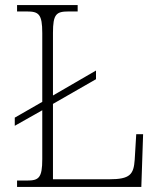

<svg xmlns="http://www.w3.org/2000/svg" viewBox="-20 -734 631 754"><path d="M47 0H535L542 -207H515L509 -107C505 -49 491 -30 409 -30H188V-326L357 -423V-457L188 -359V-605C188 -679 201 -689 250 -689H285V-714H47V-689H85C132 -689 146 -679 146 -604V-334L38 -272V-240L146 -301V-109C146 -35 132 -25 86 -25H47Z"/></svg>

Font: Noto Serif Sinhala ExtraLight
Style: Regular
Weight: 200
Designer: Jelle Bosma - Monotype Design Team
Foundry: Monotype Imaging Inc.
Version: Version 2.007